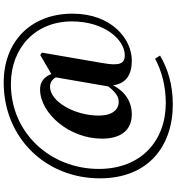

<svg xmlns="http://www.w3.org/2000/svg" viewBox="22 -805 956 1040"><g transform="rotate(-90 500.0 -285.0)"><path d="M692 -49C809 -49 946 -159 946 -370C946 -598 793 -743 573 -743C274 -743 54 -516 54 -222C54 40 228 173 455 173C559 173 646 147 719 104L702 77C636 113 553 135 462 135C259 135 105 3 105 -228C105 -488 298 -704 565 -704C759 -704 904 -573 904 -374C904 -193 802 -87 721 -87C676 -87 662 -113 678 -205L735 -536L722 -545L619 -485C603 -525 576 -546 536 -546C407 -546 269 -389 269 -211C269 -97 324 -49 401 -49C460 -49 520 -77 558 -151C567 -81 614 -49 692 -49ZM552 -177C518 -132 493 -120 468 -120C426 -120 394 -155 394 -228C394 -361 471 -492 550 -492C570 -492 588 -483 601 -461Z"/></g></svg>

Font: Noto Serif CJK SC Black
Style: Regular
Weight: 900
Designer: Ryoko NISHIZUKA 西塚涼子 (kana & ideographs); Frank Grießhammer (Latin, Greek & Cyrillic); Wenlong ZHANG 张文龙 (bopomofo); San
Foundry: Adobe
Version: Version 2.001;hotconv 1.1.0;makeotfexe 2.6.0